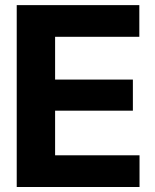

<svg xmlns="http://www.w3.org/2000/svg" viewBox="-20 -748 619 768"><path d="M46.9 0V-727.5H537.3V-600.8H200.4V-429.7H511.5V-305.3H200.4V-126.8H538.1V0Z"/></svg>

Font: Inter Tight
Style: Regular
Weight: 400
Designer: Rasmus Andersson
Foundry: rsms
Version: Version 3.002